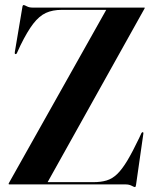

<svg xmlns="http://www.w3.org/2000/svg" viewBox="-20 -730 608 760"><path d="M552 -696 168.5 -9H350Q380 -9 402.2 -15.8Q424.5 -22.5 443.8 -41Q463 -59.5 483.8 -94Q504.5 -128.5 531 -184L539.5 -202.5Q542 -207.5 545.5 -206.5Q548.5 -206 547.5 -201L518.5 1.5Q517.5 10.5 514 10.5Q511 10.5 501 5.2Q491 0 477.5 0H17Q14 0 14 -2.5Q14 -3 15.5 -6L400.5 -691H225Q188 -691 161.5 -678.8Q135 -666.5 111.5 -636Q88 -605.5 61 -550.5L47.5 -521Q45 -515 41 -516Q37.5 -516.5 38.5 -523L68.5 -701.5Q69.5 -710 73.5 -710Q77 -710 86.2 -705Q95.5 -700 108.5 -700H551Q553 -700 553 -698.5Q553 -697.5 552 -696Z"/></svg>

Font: Fraunces 144pt SemiBold
Style: Regular
Weight: 600
Version: Version 1.000;[0bf87f6ff]